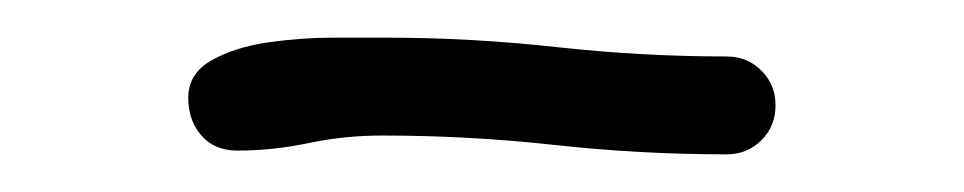

<svg xmlns="http://www.w3.org/2000/svg" viewBox="-20 -308 512 102"><path d="M392 -252Q392 -241 384.5 -233.5Q377 -226 366 -226Q320 -226 274.5 -231Q229 -236 183 -236Q163 -236 144 -232Q125 -228 106 -228Q94 -228 87 -236Q80 -244 80 -256Q80 -269 92.5 -276Q105 -283 122.5 -285.5Q140 -288 157 -288H185Q230 -288 275.5 -283Q321 -278 366 -278Q377 -278 384.5 -270.5Q392 -263 392 -252Z"/></svg>

Font: Wynona
Style: Regular
Weight: 400
Italic angle: -12°
Designer: Kanati
Foundry: Kanati and Michael Everson
Version: Version 2.000